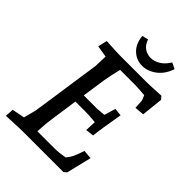

<svg xmlns="http://www.w3.org/2000/svg" viewBox="-258 -995 1106 1106"><g transform="rotate(45 294.5 -442.5)"><path d="M12 -47 89 -62 109 -139 171 -563 174 -642 102 -654 115 -710Q210 -705 231 -705H448Q468 -705 560 -710L576 -692L562 -560L504 -555L501 -608Q499 -620 488 -642Q440 -647 410 -647H287Q271 -581 264 -539L243 -395H350L374 -397L406 -400L427 -469L474 -464Q450 -327 444 -270L394 -264L397 -331Q345 -336 323 -336H234L210 -169Q204 -132 200 -60H338Q373 -60 422 -69Q442 -94 447 -106Q460 -134 472 -172L526 -167L489 -14L472 0H358H146Q116 0 36 4L9 5ZM360 -753Q313 -753 279 -785Q245 -817 239 -876L277 -885Q287 -853 310 -836.5Q333 -820 362 -820Q392 -820 420.5 -838Q449 -856 469 -890L506 -872Q487 -815 446 -784Q405 -753 360 -753Z"/></g></svg>

Font: Andada Pro Medium
Style: Italic
Weight: 500
Italic angle: -7°
Designer: Carolina Giovagnoli
Foundry: Huerta Tipografica
Version: Version 3.005; ttfautohint (v1.8.4)